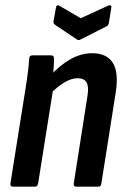

<svg xmlns="http://www.w3.org/2000/svg" viewBox="-20 -699 474 719"><path d="M266.1 0Q254.7 0 256.1 -11.4L307.5 -339.3Q313.3 -374.6 304.2 -390.3Q295.1 -406 270.6 -406Q248.2 -406 222.8 -391.4Q197.4 -376.8 165.9 -345.6L166 -413.6Q204.8 -455.4 244.4 -477.6Q284 -499.7 325.1 -499.7Q380.3 -499.7 402.8 -463.2Q425.3 -426.6 413.1 -350.8L359.5 -11.4Q358.5 0 347.6 0ZM29.3 0Q17.5 0 18.9 -11.4L75.5 -366.8Q81.1 -401.2 84.7 -430.9Q88.3 -460.6 89.3 -479.8Q90.1 -491.7 101.3 -491.7H171.4Q182.2 -491.7 182.2 -480.4Q182.6 -463.4 180.3 -437.6Q178 -411.9 175.4 -393.7L179.5 -368.9L122.7 -11.4Q120.9 0 110.7 0ZM384.2 -677.4Q399.2 -683.2 396.8 -669.8L387.9 -614.6Q386.9 -609.4 385.2 -606Q383.5 -602.6 378.7 -600.2L282.1 -551.4Q273.9 -546.4 267.7 -551.4L189 -604.2Q183.8 -607.4 181.6 -610.8Q179.4 -614.2 180.4 -619.4L189.4 -669.2Q191.8 -684.6 203.4 -676.8L282.3 -630.8Z"/></svg>

Font: Sofia Sans Condensed
Style: Italic
Weight: 400
Italic angle: -9°
Designer: Botio Nikoltchev, Ani Petrova
Foundry: lettersoup
Version: Version 4.101